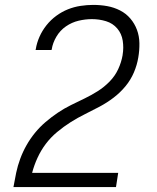

<svg xmlns="http://www.w3.org/2000/svg" viewBox="-20 -763 640 783"><path d="M35 0V-1Q40 -30 46 -58.5Q52 -87 62.5 -115.5Q73 -144 88 -170.5Q103 -197 122.5 -221Q142 -245 166 -265.5Q190 -286 216 -303.5Q242 -321 269.5 -334.5Q297 -348 325 -361.5Q353 -375 379 -391.5Q405 -408 427 -430.5Q449 -453 462 -481Q475 -509 480 -538V-539Q485 -568 480.5 -597Q476 -626 458 -647Q440 -668 412.5 -676.5Q385 -685 355 -685Q328 -685 300.5 -678.5Q273 -672 249 -655.5Q225 -639 210 -613.5Q195 -588 191 -562L190 -559H125L126 -563Q130 -588 141 -613Q152 -638 169.5 -660Q187 -682 209.5 -698.5Q232 -715 257 -725Q282 -735 308.5 -739Q335 -743 360 -743Q390 -743 417.5 -738Q445 -733 469.5 -720.5Q494 -708 511.5 -687.5Q529 -667 538.5 -641.5Q548 -616 548.5 -587Q549 -558 544 -529Q539 -498 526 -467.5Q513 -437 491.5 -411Q470 -385 443 -364.5Q416 -344 386 -328Q356 -312 326.5 -297.5Q297 -283 268.5 -265Q240 -247 213.5 -225Q187 -203 167 -176.5Q147 -150 133 -119.5Q119 -89 111 -58H462L453 0Z"/></svg>

Font: Iosevka Aile Light
Style: Italic
Weight: 300
Italic angle: -9°
Designer: Belleve Invis
Foundry: Belleve Invis
Version: Version 31.1.0; ttfautohint (v1.8.4)